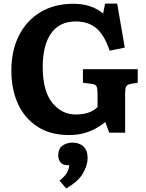

<svg xmlns="http://www.w3.org/2000/svg" viewBox="-20 -735 808 1065"><path d="M362 14Q260 14 188.5 -32Q117 -78 80 -158.5Q43 -239 43 -343Q43 -455 85.5 -538.5Q128 -622 205 -668Q282 -714 386 -714Q440 -714 480.5 -700Q521 -686 552 -660L563 -715H630L672 -471L588 -454Q559 -541 514.5 -578.5Q470 -616 400 -616Q310 -616 263.5 -550Q217 -484 217 -364Q217 -231 269.5 -165.5Q322 -100 400 -100Q480 -100 521 -141V-219Q521 -242 516 -254.5Q511 -267 488 -270L440 -276V-351H744V-276L706 -270Q685 -266 679.5 -254.5Q674 -243 674 -217V1H586L564 -58Q547 -44 519 -27Q491 -10 452 2Q413 14 362 14ZM347 310 310 267Q341 242 351.5 223Q362 204 364 181H354Q327 181 315 165Q303 149 303 127Q303 89 327 72.5Q351 56 383 56Q419 56 442.5 77Q466 98 466 142Q466 182 439.5 227.5Q413 273 347 310Z"/></svg>

Font: Literata 12pt
Style: Bold
Weight: 700
Designer: Latin by Veronika Burian and Jose Scaglione. Greek by Irene Vlachou. Cyrillic by Vera Evstafieva.
Foundry: TypeTogether
Version: Version 3.002